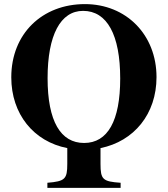

<svg xmlns="http://www.w3.org/2000/svg" viewBox="-20 -711 818 936"><path d="M308 88C308 162 297 173 211 180V205H568V180C481 174 470 164 470 88V11C633 -22 743 -155 743 -335C743 -542 595 -691 394 -691C186 -691 35 -547 35 -334C35 -155 144 -21 308 11ZM385 -658C502 -658 566 -541 566 -328C566 -122 505 -14 390 -14C276 -14 212 -119 212 -330C212 -540 275 -658 385 -658Z"/></svg>

Font: STIXGeneral
Style: Bold
Weight: 700
Designer: MicroPress Inc., with final additions and corrections provided by Coen Hoffman, Elsevier (retired)
Version: Version 1.1.0